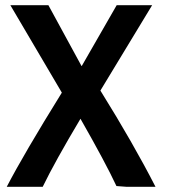

<svg xmlns="http://www.w3.org/2000/svg" viewBox="-20 -716 676 742"><path d="M581 6H470L430 3Q388 -87 291 -257Q192 -91 145 6H6Q72 -121 219 -358L20 -696H167L295 -461H296L431 -696H568L368 -366Q495 -162 581 6Z"/></svg>

Font: Repo
Style: DemiBold
Weight: 600
Designer: Stefan Peev
Foundry: Context Ltd
Version: Version 001.000